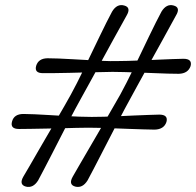

<svg xmlns="http://www.w3.org/2000/svg" viewBox="-20 -724 764 748"><path d="M297.5 -344Q287 -325.5 273 -299.2Q259 -273 243.2 -242.8Q227.5 -212.5 211.5 -181Q195.5 -149.5 180 -119.5Q164.5 -89.5 151.2 -64Q138 -38.5 128.5 -21Q109 10 81 3Q53 -4.5 71 -36Q81 -52.5 95.2 -77.2Q109.5 -102 126.5 -131.5Q143.5 -161 161.8 -192.2Q180 -223.5 197.8 -253.8Q215.5 -284 230.5 -310.2Q245.5 -336.5 256 -355.5Q266.5 -374.5 280 -401Q293.5 -427.5 308.2 -458Q323 -488.5 338.2 -520.2Q353.5 -552 368 -582Q382.5 -612 395 -637Q407.5 -662 416.5 -678.5Q435.5 -710.5 464 -702.5Q492 -695 473 -663Q463.5 -645.5 449.5 -620.5Q435.5 -595.5 419.2 -565.8Q403 -536 386 -505Q369 -474 352.5 -443.8Q336 -413.5 321.8 -388Q307.5 -362.5 297.5 -344ZM418.5 -444Q398.5 -443.5 370.8 -443Q343 -442.5 312.2 -441.8Q281.5 -441 251 -440.2Q220.5 -439.5 193.8 -439.2Q167 -439 148.5 -439Q112.5 -438.5 121 -468Q130 -496.5 165 -497Q183 -497 208.8 -496Q234.5 -495 264.5 -493.2Q294.5 -491.5 325 -489.8Q355.5 -488 382.8 -486.8Q410 -485.5 431 -486Q451 -486 478.2 -486.8Q505.5 -487.5 535.8 -488.8Q566 -490 596 -491.5Q626 -493 651.5 -493.8Q677 -494.5 694.5 -495Q730 -495 722.5 -466.5Q712.5 -437.5 676.5 -436.5Q659 -436.5 633.5 -437.2Q608 -438 578.8 -439.2Q549.5 -440.5 520 -441.5Q490.5 -442.5 464.2 -443.2Q438 -444 418.5 -444ZM490 -344Q479.5 -325.5 465.8 -299.5Q452 -273.5 436.2 -243Q420.5 -212.5 404.2 -181Q388 -149.5 372.5 -119.5Q357 -89.5 343.8 -64Q330.5 -38.5 321 -21Q301.5 10 273.5 3Q245.5 -4.5 263.5 -36Q273 -52.5 287.2 -77.2Q301.5 -102 318.8 -131.5Q336 -161 354.2 -192.2Q372.5 -223.5 390 -253.8Q407.5 -284 422.5 -310.2Q437.5 -336.5 448.5 -355.5Q459 -374.5 472.5 -401Q486 -427.5 501 -458.2Q516 -489 531 -520.5Q546 -552 560.5 -582Q575 -612 587.5 -637Q600 -662 609 -678.5Q628.5 -710.5 656.5 -702.5Q685 -695 665 -662.5Q655.5 -645.5 641.8 -620.2Q628 -595 611.8 -565.5Q595.5 -536 578.2 -504.8Q561 -473.5 544.5 -443.5Q528 -413.5 514 -388Q500 -362.5 490 -344ZM324 -226.5Q304 -226.5 276.5 -225.8Q249 -225 218 -224.2Q187 -223.5 156.2 -223Q125.5 -222.5 99 -222Q72.5 -221.5 54 -221.5Q18.5 -221.5 27 -251Q35 -280 71.5 -280Q89.5 -280 115.2 -278.8Q141 -277.5 170.8 -275.8Q200.5 -274 231 -272.2Q261.5 -270.5 288.8 -269.5Q316 -268.5 337 -268.5Q357 -268.5 384 -269.2Q411 -270 441.5 -271.2Q472 -272.5 501.8 -274Q531.5 -275.5 557.2 -276.2Q583 -277 600.5 -277.5Q636 -277.5 628.5 -249Q619 -220 582.5 -219Q564.5 -219.5 539 -220Q513.5 -220.5 484.2 -221.8Q455 -223 425.8 -224Q396.5 -225 370 -225.8Q343.5 -226.5 324 -226.5Z"/></svg>

Font: Fraunces
Style: Bold Italic
Weight: 700
Italic angle: -16°
Version: Version 1.000;[b76b70a41]